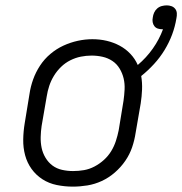

<svg xmlns="http://www.w3.org/2000/svg" viewBox="-20 -687 679 715"><path d="M251 8Q221 8 191.5 2Q162 -4 138 -19.5Q114 -35 97.5 -58Q81 -81 73.5 -109Q66 -137 66.5 -167.5Q67 -198 72 -228L90 -338Q94 -365 103.5 -391.5Q113 -418 129 -442.5Q145 -467 167.5 -486Q190 -505 216 -517Q242 -529 269.5 -535Q297 -541 324 -541Q352 -541 377.5 -535Q403 -529 425.5 -517Q448 -505 465.5 -486.5Q483 -468 493 -445Q525 -472 549 -506Q573 -540 587 -578Q587 -578 586 -578Q585 -578 585 -578Q576 -578 568 -580.5Q560 -583 555 -589.5Q550 -596 548.5 -604.5Q547 -613 549 -622Q550 -631 554 -640Q558 -649 565.5 -655.5Q573 -662 582.5 -664.5Q592 -667 601 -667Q610 -667 618.5 -664Q627 -661 632.5 -654Q638 -647 638.5 -637.5Q639 -628 637 -619Q632 -588 621 -558.5Q610 -529 593 -501Q576 -473 553.5 -448.5Q531 -424 506 -404Q506 -404 506 -404Q506 -404 506 -403Q510 -379 509 -353.5Q508 -328 504 -302L485 -192Q481 -165 472 -138.5Q463 -112 446.5 -88Q430 -64 407.5 -44.5Q385 -25 359 -13Q333 -1 305.5 3.5Q278 8 251 8ZM252 -50Q273 -50 293 -53.5Q313 -57 332 -67Q351 -77 367 -91.5Q383 -106 394 -124Q405 -142 411.5 -162Q418 -182 422 -202L440 -312Q443 -333 444 -354Q445 -375 440.5 -394.5Q436 -414 425.5 -431.5Q415 -449 398.5 -460Q382 -471 362 -475.5Q342 -480 321 -480Q301 -480 281 -476Q261 -472 242 -462.5Q223 -453 207.5 -438Q192 -423 181 -405Q170 -387 163.5 -367.5Q157 -348 154 -328L135 -218Q132 -198 131.5 -177Q131 -156 135 -136.5Q139 -117 149.5 -99.5Q160 -82 175.5 -70.5Q191 -59 211 -54.5Q231 -50 252 -50Z"/></svg>

Font: Iosevka Slab LtExObl
Style: Regular
Weight: 300
Width: 7
Italic angle: -9°
Monospace: yes
Designer: Belleve Invis
Foundry: Belleve Invis
Version: Version 11.1.0; ttfautohint (v1.8.3)